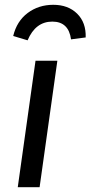

<svg xmlns="http://www.w3.org/2000/svg" viewBox="-20 -780 377 800"><path d="M145 0H54L128 -527H219ZM35 -630Q50 -692 95.5 -726Q141 -760 202 -760Q264 -760 301.5 -723Q339 -686 337 -624L276 -616Q266 -690 198 -690Q128 -690 95 -612Z"/></svg>

Font: FiraGO
Style: Italic
Weight: 400
Italic angle: -8°
Designer: bBox Type GmbH
Foundry: bBox Type GmbH
Version: Version 1.001